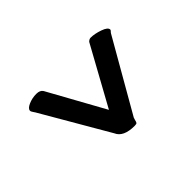

<svg xmlns="http://www.w3.org/2000/svg" viewBox="-93 -617 585 585"><g transform="rotate(45 200.0 -324.0)"><path d="M319 -283 104 -158Q101 -156 98 -154Q95 -152 93 -151Q91 -150 89 -150Q80 -150 73 -166Q66 -182 66 -200Q66 -216 76 -222L257 -322L68 -426Q62 -432 62 -438Q62 -455 69.5 -476.5Q77 -498 87 -498Q89 -498 92 -495Q95 -492 97 -491L320 -363Q327 -358 334.5 -356.5Q342 -355 344.5 -353Q347 -351 347 -343Q347 -295 319 -283Z"/></g></svg>

Font: Grand Hotel
Style: Regular
Weight: 400
Designer: Brian J. Bonislawsky & Jim Lyles for Astigmatic (AOETI)
Foundry: Astigmatic (AOETI)
Version: Version 001.000